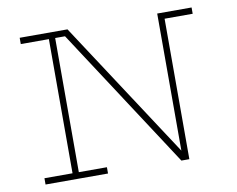

<svg xmlns="http://www.w3.org/2000/svg" viewBox="-77 -801 1113 902"><g transform="rotate(-10 480.0 -350.0)"><path d="M890 -700H726V-46L298 -700H70V-670H204V-30H70V0H368V-30H234V-670H281L718 0H756V-670H890Z"/></g></svg>

Font: Space Cowgirl Thin
Style: Regular
Weight: 100
Designer: Valery Marier
Foundry: Valery Marier
Version: Version 1.000;hotconv 1.0.109;makeotfexe 2.5.65596